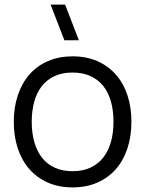

<svg xmlns="http://www.w3.org/2000/svg" viewBox="-20 -800 632 835"><path d="M200 -780H263L323 -625H260ZM295.5 15Q235.5 15 188 -6Q140.5 -27 107.5 -64.8Q74.5 -102.5 57.2 -155Q40 -207.5 40 -270.5Q40 -334 57.8 -386.5Q75.5 -439 108.5 -476.5Q141.5 -514 189 -534.5Q236.5 -555 295.5 -555Q356 -555 403.5 -534Q451 -513 484 -475.5Q517 -438 534.2 -385.8Q551.5 -333.5 551.5 -270.5Q551.5 -207 534 -154.2Q516.5 -101.5 483.5 -64Q450.5 -26.5 403 -5.8Q355.5 15 295.5 15ZM295.5 -55.5Q340 -55.5 373.2 -71Q406.5 -86.5 428.8 -114.5Q451 -142.5 462.2 -182.2Q473.5 -222 473.5 -270.5Q473.5 -320 462.2 -359.5Q451 -399 428.5 -426.8Q406 -454.5 372.8 -469.5Q339.5 -484.5 295.5 -484.5Q251 -484.5 217.8 -469.2Q184.5 -454 162.2 -425.8Q140 -397.5 129 -358Q118 -318.5 118 -270.5Q118 -221 129.5 -181.2Q141 -141.5 163.2 -113.5Q185.5 -85.5 218.8 -70.5Q252 -55.5 295.5 -55.5Z"/></svg>

Font: Vela Sans
Style: Regular
Weight: 400
Designer: Principal design: Mikhail Sharanda - project Manrope.
Design modification: Ravid Balaliev
Foundry: Mikhail Sharanda
Version: Version 1.001